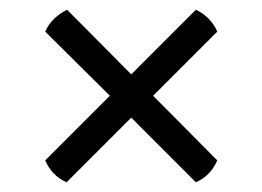

<svg xmlns="http://www.w3.org/2000/svg" viewBox="-20 -545 540 395"><path d="M427 -480 295 -348 427 -215Q413 -183 383 -170L250 -303L117 -170Q87 -183 73 -215L206 -348L73 -480Q86 -509 118 -525L250 -392L383 -525Q414 -510 427 -480Z"/></svg>

Font: Arima Koshi Semi Bold
Style: Regular
Weight: 600
Designer: Joana Correia and Natanael Gama
Foundry: NDISCOVER
Version: Version 1.019;PS 001.019;hotconv 1.0.88;makeotf.lib2.5.64775